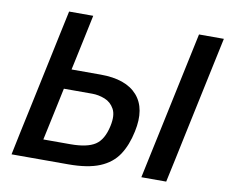

<svg xmlns="http://www.w3.org/2000/svg" viewBox="-78 -811 1083 909"><g transform="rotate(10 463.5 -356.5)"><path d="M304.5 0H32Q44 -58.5 55.5 -113Q67 -167.5 81.5 -234.5L132 -472.5Q146.5 -541.5 158.5 -598Q170.5 -654.5 183 -713H299Q286.5 -652.5 274.5 -596.8Q262.5 -541 248 -472.5L242 -445H381.5Q504 -445 558.5 -383Q613 -321 588.5 -208Q574.5 -140.5 543.8 -94Q513 -47.5 455.8 -23.8Q398.5 0 304.5 0ZM168 -95.5H298Q378.5 -95.5 417 -120.8Q455.5 -146 470 -213.5Q481.5 -266.5 465.2 -296Q449 -325.5 419 -337.2Q389 -349 358 -349H222L202 -254.5Q192.5 -210 184.5 -172.5Q176.5 -135 168 -95.5ZM656 0Q668.5 -58.5 680 -113Q691.5 -167.5 706 -235L756.5 -473Q771 -542 783 -597.8Q795 -653.5 807.5 -713H927Q914.5 -654 902.5 -597.8Q890.5 -541.5 876 -473L825.5 -235Q811.5 -167.5 799.8 -113Q788 -58.5 775.5 0Z"/></g></svg>

Font: Commissioner Medium
Style: Italic
Weight: 500
Italic angle: -12°
Designer: Kostas Bartsokas
Foundry: Kostas Bartsokas
Version: Version 1.000; ttfautohint (v1.8.3)